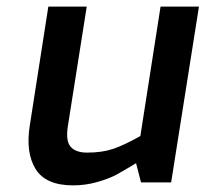

<svg xmlns="http://www.w3.org/2000/svg" viewBox="-20 -551 621 580"><path d="M70 -172 126 -531H242L185 -170Q178 -125 193.5 -107.5Q209 -90 243 -90Q288 -90 321 -101Q354 -112 404 -140L465 -531H581L497 0H406L391 -58Q353 -35 332 -23.5Q311 -12 275 -1.5Q239 9 201 9Q118 9 87.5 -40.5Q57 -90 70 -172Z"/></svg>

Font: Exo
Style: DemiBoldItalic
Weight: 600
Designer: Natanael Gama
Version: Version 1